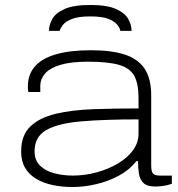

<svg xmlns="http://www.w3.org/2000/svg" viewBox="-20 -740 716 772"><path d="M271 12Q229 12 191.5 4Q154 -4 125.5 -21Q97 -38 81 -65Q65 -92 65 -131Q65 -196 102 -231.5Q139 -267 204.5 -282.5Q270 -298 355.5 -301Q441 -304 537 -304V-346Q537 -404 519.5 -435.5Q502 -467 457.5 -479.5Q413 -492 333 -492Q264 -492 222 -479Q180 -466 161 -444Q142 -422 142 -395V-370H94Q93 -375 92.5 -380Q92 -385 92 -392Q92 -440 120 -472.5Q148 -505 204.5 -521.5Q261 -538 346 -538Q427 -538 480.5 -521Q534 -504 561 -464.5Q588 -425 588 -355V-74Q588 -51 595 -42.5Q602 -34 623 -34H671V-1Q651 6 633.5 8Q616 10 605 10Q572 10 557.5 -3.5Q543 -17 539 -40Q535 -63 535 -92H528Q501 -57 458.5 -34Q416 -11 367 0.5Q318 12 271 12ZM272 -34Q321 -34 368.5 -47Q416 -60 454 -82.5Q492 -105 514.5 -135.5Q537 -166 537 -202V-260Q400 -260 306.5 -252Q213 -244 166 -217Q119 -190 119 -132Q119 -95 141.5 -73.5Q164 -52 199.5 -43Q235 -34 272 -34ZM343 -720Q410 -720 446 -704Q482 -688 495.5 -664Q509 -640 509 -616H464Q462 -627 451.5 -640.5Q441 -654 416 -664Q391 -674 343 -674Q296 -674 270 -664Q244 -654 233.5 -640.5Q223 -627 220 -616H177Q177 -640 190.5 -664Q204 -688 240 -704Q276 -720 343 -720Z"/></svg>

Font: Archivo Expanded Thin
Style: Regular
Weight: 250
Width: 7
Designer: Hector Gatti
Foundry: Omnibus-Type
Version: Version 2.001